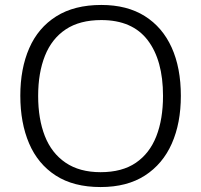

<svg xmlns="http://www.w3.org/2000/svg" viewBox="-20 -745 812 775"><path d="M710 -358Q710 -248 673.5 -165.5Q637 -83 565 -36.5Q493 10 386 10Q277 10 205 -36.5Q133 -83 97.5 -166Q62 -249 62 -359Q62 -468 98 -550.5Q134 -633 207 -679Q280 -725 389 -725Q493 -725 564.5 -680Q636 -635 673 -553Q710 -471 710 -358ZM134 -358Q134 -265 161 -196Q188 -127 244.5 -88.5Q301 -50 386 -50Q473 -50 528.5 -88Q584 -126 611 -195Q638 -264 638 -358Q638 -502 576 -583Q514 -664 389 -664Q302 -664 245.5 -626.5Q189 -589 161.5 -520Q134 -451 134 -358Z"/></svg>

Font: Noto Sans Syriac Eastern Light
Style: Regular
Weight: 300
Designer: Patrick Giasson and the Monotype Design Team
Foundry: Monotype Imaging Inc.
Version: Version 3.001